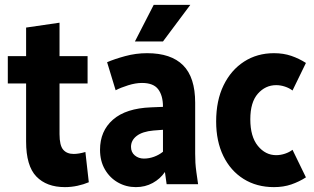

<svg xmlns="http://www.w3.org/2000/svg" viewBox="-20 -755 1287 787"><path d="M12 -413V-525H87V-642L224 -662V-525H339V-413H224V-205Q224 -159 239 -141.5Q254 -124 282 -124Q303 -124 330 -132L344 -8Q323 1 297.5 6.5Q272 12 246 12Q171 12 129 -31.5Q87 -75 87 -175V-413Z M390 -141Q390 -218 443 -264.5Q496 -311 599 -315L648 -317V-318Q648 -363 628.5 -389Q609 -415 562 -415Q536 -415 505.5 -405.5Q475 -396 454 -385L419 -500Q449 -513 493 -525Q537 -537 583 -537Q681 -537 730.5 -487.5Q780 -438 780 -334V-125Q780 -104 781 -87.5Q782 -71 785 -49L792 0H663L656 -50Q637 -22 606 -5Q575 12 537 12Q497 12 463.5 -7Q430 -26 410 -60.5Q390 -95 390 -141ZM517 -153Q517 -131 532.5 -118Q548 -105 570 -105Q591 -105 611.5 -112.5Q632 -120 648 -133V-223L609 -220Q564 -216 540.5 -198Q517 -180 517 -153ZM533 -585 610 -735H760L648 -585Z M866 -257Q866 -343 896.5 -405.5Q927 -468 980.5 -502.5Q1034 -537 1103 -537Q1142 -537 1174 -526Q1206 -515 1234 -497L1179 -384Q1166 -394 1148 -400Q1130 -406 1112 -406Q1068 -406 1037 -371Q1006 -336 1006 -266Q1006 -195 1037 -157Q1068 -119 1112 -119Q1130 -119 1148 -125Q1166 -131 1179 -141L1234 -28Q1206 -10 1174 1Q1142 12 1103 12Q1032 12 978.5 -21.5Q925 -55 895.5 -115.5Q866 -176 866 -257Z"/></svg>

Font: Radio Canada Condensed
Style: Bold
Weight: 700
Width: 3
Designer: Charles Daoud, Etienne Aubert Bonn, Alexandre Saumier Demers, Jacques Le Bailly
Foundry: Radio-Canada
Version: Version 2.104; ttfautohint (v1.8.4.7-5d5b);gftools[0.9.28.de